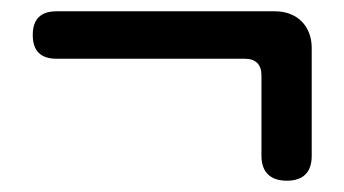

<svg xmlns="http://www.w3.org/2000/svg" viewBox="-20 -433 610 340"><path d="M240 -329H413C433 -329 443 -319 443 -299V-157C443 -128 459 -113 488 -113C517 -113 532 -128 532 -157V-348C532 -387 506 -413 467 -413H285H80C52 -413 38 -399 38 -371C38 -343 52 -329 80 -329Z"/></svg>

Font: GenSenRounded2 TW M
Style: Regular
Weight: 500
Version: Version 2.100;PS 2.1;hotconv 16.6.51;makeotf.lib2.5.65220 DE